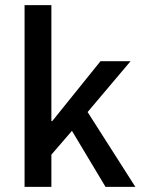

<svg xmlns="http://www.w3.org/2000/svg" viewBox="-20 -728 555 748"><path d="M75.7 0V-708H180.2V-256.3H183.6L371.6 -489.7H488.8L321.3 -291.5L507.3 0H391.1L260.3 -218.3L180.2 -125.5V0Z"/></svg>

Font: Varta Light
Style: Bold
Weight: 700
Version: Version 1.004